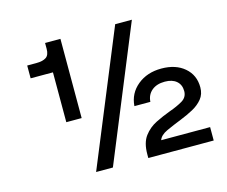

<svg xmlns="http://www.w3.org/2000/svg" viewBox="-94 -778 1072 906"><g transform="rotate(-15 442.5 -325.0)"><path d="M537 -650.5H618.5L351.5 0H269.5ZM194.5 -650.5H269.5V-263.5H194.5V-507H85.5V-569.5H129.5Q161.5 -569.5 178 -580.5Q194.5 -591.5 194.5 -622ZM605 -65.5H844V0H524.5V-18.5Q524.5 -74.5 548.2 -106.2Q572 -138 607.8 -155.8Q643.5 -173.5 679 -186.5Q716 -199.5 743 -215.2Q770 -231 770 -261.5Q770 -292.5 749.5 -310.2Q729 -328 692.5 -328Q652.5 -328 628.5 -307.8Q604.5 -287.5 602.5 -253.5H524.5Q529 -315 576 -353.5Q623 -392 692.5 -392Q762.5 -392 805.2 -355.5Q848 -319 848 -259Q848 -225.5 829.5 -202.8Q811 -180 782 -164.2Q753 -148.5 721.5 -136Q678.5 -119 645.5 -103.8Q612.5 -88.5 605 -65.5Z"/></g></svg>

Font: Overused Grotesk
Style: Regular
Weight: 450
Version: Version 0.004